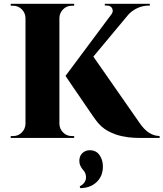

<svg xmlns="http://www.w3.org/2000/svg" viewBox="-20 -720 853 1002"><path d="M453 -445 708 -79Q731 -45 756.5 -28Q782 -11 813 -10V0H717Q707 0 679 -1Q651 -2 615.5 -9.5Q580 -17 544 -36Q508 -55 481 -92Q475 -100 461 -120Q447 -140 429.5 -166Q412 -192 393 -219.5Q374 -247 358 -270.5Q342 -294 332 -309Q322 -324 322 -324ZM691 -693 390 -332 322 -324 597 -693ZM762 -700V-691H758Q725 -691 696.5 -677.5Q668 -664 648 -642L561 -644Q573 -661 565.5 -676Q558 -691 537 -691H527V-700H758ZM290 -700V0H113V-700ZM116 -73V0H36V-10Q37 -10 42.5 -10Q48 -10 49 -10Q75 -10 93.5 -28.5Q112 -47 113 -73ZM116 -627H113Q112 -653 93.5 -671.5Q75 -690 49 -690Q48 -690 42.5 -690Q37 -690 36 -690V-700H116ZM287 -73H290Q291 -47 309.5 -28.5Q328 -10 354 -10Q356 -10 361.5 -10Q367 -10 367 -10V0H287ZM287 -627V-700H367V-690Q366 -690 361 -690Q356 -690 354 -690Q328 -690 309.5 -671.5Q291 -653 290 -627ZM394 120Q394 94 410 79Q426 64 448 64Q482 64 499.5 89.5Q517 115 517 149Q517 199 484.5 230Q452 261 399 262L396 252Q410 246 419.5 233.5Q429 221 429 205Q429 196 425.5 185.5Q422 175 412 165Q404 155 399 144Q394 133 394 120Z"/></svg>

Font: Cinzel ExtraBold
Style: Regular
Weight: 800
Designer: Natanael Gama
Version: Version 2.000